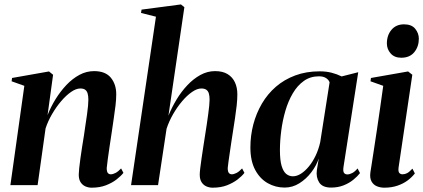

<svg xmlns="http://www.w3.org/2000/svg" viewBox="-20 -837 1914 868"><path d="M195 -316.5Q209.5 -353.5 231.2 -388.8Q253 -424 280.2 -452.8Q307.5 -481.5 339 -498.5Q370.5 -515.5 405.5 -515.5Q456.5 -515.5 481 -485.8Q505.5 -456 505.5 -411Q505.5 -387.5 502.2 -359.8Q499 -332 494.2 -301Q489.5 -270 485 -238Q480.5 -209 475.8 -177.5Q471 -146 467.5 -119.5Q464 -93 462.5 -77.5Q462.5 -61 467.5 -55Q472.5 -49 481 -49Q490 -49 502 -55Q514 -61 527.5 -75.5L538 -55.5Q526 -40.5 506.2 -25.2Q486.5 -10 458.5 0.8Q430.5 11.5 394 11.5Q380 11.5 366.5 5.8Q353 0 344.5 -13Q336 -26 336 -47.5Q336 -57 338 -76.2Q340 -95.5 343.5 -120.8Q347 -146 351.2 -173Q355.5 -200 359.5 -224.5Q363 -250.5 366.8 -274.8Q370.5 -299 373.5 -320.2Q376.5 -341.5 378 -358.5Q379.5 -375.5 379.5 -386Q379.5 -403 376.2 -414.2Q373 -425.5 365.2 -431.2Q357.5 -437 343 -437Q324 -437 301.5 -421.5Q279 -406 256.8 -380Q234.5 -354 215.8 -322Q197 -290 186 -256.5L150 0H27L90 -449L32.5 -469.5L34.5 -484.5L201.5 -514L220 -499Z M941 11.5Q927 11.5 913.5 5.8Q900 0 891.5 -13Q883 -26 883 -47.5Q883 -57 885.2 -76.2Q887.5 -95.5 891.2 -120.8Q895 -146 899 -173Q903 -200 907 -224.5Q911 -250.5 914.8 -274.8Q918.5 -299 921.2 -320.2Q924 -341.5 925.8 -358.5Q927.5 -375.5 927.5 -386Q927.5 -403 924.2 -414.2Q921 -425.5 912.8 -431.2Q904.5 -437 890 -437Q871 -437 848.2 -421.2Q825.5 -405.5 803.2 -379.2Q781 -353 762.5 -320.8Q744 -288.5 733 -255L694.5 0H572.5L685 -761.5L617.5 -778.5L620 -793.5L798 -817L813.5 -804.5L741.5 -314Q756.5 -351 778 -386.8Q799.5 -422.5 826.8 -451.5Q854 -480.5 885.8 -498Q917.5 -515.5 952.5 -515.5Q987 -515.5 1009.2 -501.8Q1031.5 -488 1042.2 -464.5Q1053 -441 1053 -411Q1053 -387.5 1050 -359.8Q1047 -332 1042.2 -301Q1037.5 -270 1032.5 -238Q1029 -216 1025.5 -192.5Q1022 -169 1018.8 -146.8Q1015.5 -124.5 1013 -106.5Q1010.5 -88.5 1009.5 -77.5Q1009.5 -61 1014.8 -55Q1020 -49 1028 -49Q1037 -49 1049 -55Q1061 -61 1074.5 -75.5L1085 -55.5Q1073.5 -40.5 1053.5 -25.2Q1033.5 -10 1005.8 0.8Q978 11.5 941 11.5Z M1533 -83Q1530 -63 1535 -55.8Q1540 -48.5 1550.5 -48.5Q1560.5 -48.5 1572.5 -54.8Q1584.5 -61 1596.5 -75.5L1607.5 -54.5Q1596.5 -40 1577.5 -24.5Q1558.5 -9 1533.2 1Q1508 11 1476.5 11Q1438 11 1423 -12.2Q1408 -35.5 1412.5 -68L1421 -120.5Q1410.5 -88.5 1387.5 -58.2Q1364.5 -28 1333.5 -8.5Q1302.5 11 1266.5 11Q1225.5 11 1190.2 -9Q1155 -29 1133.5 -69.2Q1112 -109.5 1112 -170.5Q1112 -224 1125.2 -274.5Q1138.5 -325 1164 -368.5Q1189.5 -412 1227.2 -444.8Q1265 -477.5 1314.8 -496Q1364.5 -514.5 1425 -514.5Q1455 -514.5 1479.2 -508.2Q1503.5 -502 1524.5 -491.5L1599.5 -510.5ZM1470 -464.5Q1467 -475 1454.8 -483.5Q1442.5 -492 1422 -492Q1383 -492 1353.8 -471.2Q1324.5 -450.5 1303.8 -415.2Q1283 -380 1270.2 -336.2Q1257.5 -292.5 1251.5 -246.2Q1245.5 -200 1245.5 -158Q1245.5 -112.5 1253.2 -86.8Q1261 -61 1274.2 -50.5Q1287.5 -40 1304 -40Q1322 -40 1340.2 -51.5Q1358.5 -63 1375.8 -83.8Q1393 -104.5 1406.5 -132.5Q1420 -160.5 1427.5 -193.5Z M1717 11.5Q1699.5 11.5 1683.8 5Q1668 -1.5 1659.5 -17Q1651 -32.5 1654.5 -58Q1655.5 -65 1659.8 -91.8Q1664 -118.5 1670.2 -159.2Q1676.5 -200 1683.8 -248.8Q1691 -297.5 1698.5 -349.2Q1706 -401 1712.5 -449L1655 -469.5L1657 -484.5L1825 -514L1844 -499L1782 -80.5Q1779.5 -61.5 1785.2 -55.2Q1791 -49 1799.5 -49Q1810.5 -49 1820.5 -54.2Q1830.5 -59.5 1844.5 -74.5L1855.5 -53Q1842.5 -36 1822.8 -21.2Q1803 -6.5 1776.5 2.5Q1750 11.5 1717 11.5ZM1794 -576Q1763 -576 1746 -595.5Q1729 -615 1729 -640.5Q1729 -677.5 1749.8 -702.2Q1770.5 -727 1806.5 -727Q1841 -727 1857.2 -706.8Q1873.5 -686.5 1873.5 -662Q1873.5 -626.5 1853 -601.2Q1832.5 -576 1794 -576Z"/></svg>

Font: Merriweather 144pt SemiBold
Style: Italic
Weight: 600
Italic angle: -7.8°
Version: Version 2.101